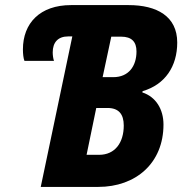

<svg xmlns="http://www.w3.org/2000/svg" viewBox="-20 -734 716 754"><path d="M140 0H366C513 0 622 -93 622 -245C622 -305 592 -354 539 -371L540 -376C629 -402 676 -474 676 -567C676 -670 596 -714 485 -714H259C137 -714 70 -643 70 -540C70 -522 72 -505 76 -495H192C189 -503 187 -517 187 -528C187 -567 207 -591 248 -591H264ZM383 -431 417 -590H456C497 -590 516 -570 516 -532C516 -474 485 -431 425 -431ZM320 -126 358 -310H402C446 -310 466 -286 466 -241C466 -174 432 -126 369 -126Z"/></svg>

Font: Noto Sans Display SemiCondensed Extra
Style: Italic
Weight: 800
Width: 4
Italic angle: -12°
Designer: Monotype Design Team
Foundry: Monotype Imaging Inc.
Version: Version 1.900